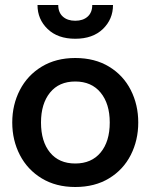

<svg xmlns="http://www.w3.org/2000/svg" viewBox="-20 -738 603 768"><path d="M29 -248Q29 -319 59.5 -378Q90 -437 147 -471.5Q204 -506 281 -506Q359 -506 416 -471.5Q473 -437 503 -378Q533 -319 533 -248Q533 -177 503 -118Q473 -59 416 -24.5Q359 10 281 10Q204 10 147 -24.5Q90 -59 59.5 -118Q29 -177 29 -248ZM419 -248Q419 -323 382.5 -367.5Q346 -412 281 -412Q216 -412 180 -367.5Q144 -323 144 -248Q144 -172 180 -128Q216 -84 281 -84Q346 -84 382.5 -128Q419 -172 419 -248ZM130 -718H213Q213 -688 231.5 -671.5Q250 -655 281 -655Q312 -655 330.5 -671.5Q349 -688 349 -718H432Q432 -661 391.5 -622Q351 -583 281 -583Q211 -583 170.5 -622Q130 -661 130 -718Z"/></svg>

Font: Cabin SemiBold
Style: Regular
Weight: 600
Designer: Pablo Impallari
Foundry: Pablo Impallari. http://www.impallari.com Igino Marini. http://www.ikern.com
Version: Version 2.001